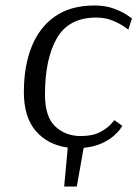

<svg xmlns="http://www.w3.org/2000/svg" viewBox="-20 -530 501 700"><path d="M214 150 227 8Q154 -2 110.5 -52.5Q67 -103 67 -194Q67 -289 95.5 -360Q124 -431 181 -470.5Q238 -510 325 -510Q365 -510 395.5 -498.5Q426 -487 443.5 -475Q461 -463 461 -463L448 -422Q448 -422 432.5 -433Q417 -444 390.5 -455Q364 -466 331 -466Q231 -466 187.5 -391Q144 -316 144 -185Q144 -104 181.5 -69Q219 -34 274 -34Q318 -34 345 -48.5Q372 -63 384.5 -77.5Q397 -92 397 -92L426 -71Q426 -71 418.5 -60Q411 -49 394.5 -34.5Q378 -20 351 -7.5Q324 5 285 9L260 150Z"/></svg>

Font: Arsenal SC
Style: Italic
Weight: 400
Italic angle: -9.10001°
Designer: Andrij Shevchenko
Foundry: Stairsfor
Version: Version 2.001; ttfautohint (v1.8.4.7-5d5b)